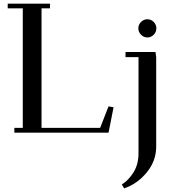

<svg xmlns="http://www.w3.org/2000/svg" viewBox="-20 -722 963 1045"><path d="M22 -676.8V-702.1H252V-676.8H206.1V-25.9H524.9L570.8 -143.1L598.1 -138.2L570.8 0H58.1V-25.9H104V-676.8ZM643.1 282.2Q680.7 258.3 707.3 215.1Q733.9 171.9 733.9 111.8V-411.1H663.1V-439H826.2L830.1 -411.1V76.2Q830.1 153.8 778.8 216.3Q727.5 278.8 655.8 303.2ZM747.6 -533Q732.9 -547.9 732.9 -567.9Q732.9 -587.9 747.6 -602.5Q762.2 -617.2 782.2 -617.2Q802.2 -617.2 816.7 -602.5Q831.1 -587.9 831.1 -567.9Q831.1 -547.9 816.7 -533Q802.2 -518.1 782.2 -518.1Q762.2 -518.1 747.6 -533Z"/></svg>

Font: Dehuti Alt
Style: Bold
Weight: 700
Version: Version 1.2